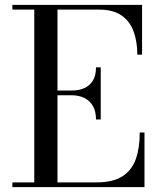

<svg xmlns="http://www.w3.org/2000/svg" viewBox="-20 -770 658 790"><path d="M31 0V-19.5H121V-730.5H31V-750H564.5V-545H545Q545 -598.5 529.8 -640.5Q514.5 -682.5 479.8 -706.5Q445 -730.5 386.5 -730.5H216.5V-19.5H376Q444.5 -19.5 483.5 -44.5Q522.5 -69.5 538.8 -115.5Q555 -161.5 555 -225H574.5V0ZM375 -278.5Q375 -312 362.2 -334Q349.5 -356 327 -367Q304.5 -378 276 -378H192.5V-397.5H276Q304.5 -397.5 327 -407.5Q349.5 -417.5 362.2 -438.5Q375 -459.5 375 -493H394.5V-278.5Z"/></svg>

Font: Bodoni Moda SC 11pt
Style: Regular
Weight: 400
Version: Version 2.005